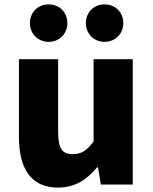

<svg xmlns="http://www.w3.org/2000/svg" viewBox="-20 -838 694 872"><path d="M243 14C321 14 374 -22 421 -78H425L438 0H583V-569H405V-196C375 -154 350 -138 310 -138C265 -138 244 -160 244 -239V-569H66V-217C66 -75 119 14 243 14ZM201 -648C251 -648 286 -686 286 -733C286 -781 251 -818 201 -818C151 -818 116 -781 116 -733C116 -686 151 -648 201 -648ZM455 -648C505 -648 540 -686 540 -733C540 -781 505 -818 455 -818C405 -818 370 -781 370 -733C370 -686 405 -648 455 -648Z"/></svg>

Font: Noto Sans CJK Black
Style: Bold
Weight: 900
Designer: Ryoko NISHIZUKA (kana & ideographs); Paul D. Hunt (Latin, Greek & Cyrillic); Wenlong ZHANG (bopomofo); Sandoll Communica
Foundry: Adobe Systems Incorporated
Version: Version 1.000;PS 1;hotconv 1.0.78;makeotf.lib2.5.61930